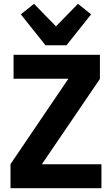

<svg xmlns="http://www.w3.org/2000/svg" viewBox="-20 -985 586 1005"><path d="M511 -125V0H35V-126L338 -573H51V-698H503V-572L199 -125ZM328 -748H218L89 -910L158 -965L273 -847L388 -965L457 -910Z"/></svg>

Font: IBM Plex Sans Condensed
Style: Bold
Weight: 700
Width: 3
Designer: Mike Abbink, Paul van der Laan, Pieter van Rosmalen
Foundry: Bold Monday
Version: Version 3.201